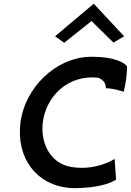

<svg xmlns="http://www.w3.org/2000/svg" viewBox="-20 -1010 703 1032"><path d="M276 -815 325 -780 472 -897 590 -781 647 -815 484 -990ZM591 -153C563 -136 510 -114 448 -109C420 -107 393 -108 366 -112C245 -131 197 -248 210 -352C226 -480 327 -594 476 -594C487 -594 498 -593 509 -592H510C532 -580 549 -568 549 -536C593 -534 627 -522 645 -517C656 -562 663 -609 663 -653C650 -671 602 -705 473 -705C279 -705 113 -536 90 -351C66 -158 178 -17 349 0C372 2 396 2 420 0C527 -5 581 -30 604 -44L596 -157C596 -157 594 -154 593 -153Z"/></svg>

Font: Bluebird
Style: LiObl
Weight: 300
Designer: Jasper
Foundry: Cannot Into Space Fonts
Version: Version 0.98